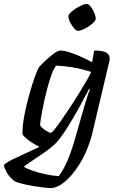

<svg xmlns="http://www.w3.org/2000/svg" viewBox="-87 -757 602 977"><path d="M170 200Q160 200 137.5 197.5Q115 195 87.5 190.5Q60 186 34 180Q8 174 -10 167Q-39 145 -52 121.5Q-65 98 -67 85Q-65 78 -47.5 67.5Q-30 57 -3 44.5Q24 32 54.5 18Q85 4 114 -10Q95 -19 75.5 -31.5Q56 -44 42.5 -56.5Q29 -69 27 -75Q27 -112 34.5 -156Q42 -200 53.5 -244Q65 -288 76.5 -325Q88 -362 97.5 -385.5Q107 -409 110 -413Q116 -421 130 -435Q144 -449 161.5 -464Q179 -479 194.5 -489.5Q210 -500 219 -500Q238 -500 265 -491.5Q292 -483 322.5 -469.5Q353 -456 382 -440L392 -500Q401 -500 414.5 -499Q428 -498 441 -494.5Q454 -491 462.5 -482.5Q471 -474 471 -459Q471 -458 471 -454.5Q471 -451 470 -448L382 -76Q372 -36 355.5 4Q339 44 317 79Q295 114 270 141.5Q245 169 219.5 184.5Q194 200 170 200ZM212 139Q232 114 253 67.5Q274 21 293 -45L347 -233Q354 -256 360.5 -275.5Q367 -295 371 -301L366 -304Q346 -265 318 -214Q290 -163 260.5 -115.5Q231 -68 204 -36Q191 -21 167.5 -2.5Q144 16 117.5 33.5Q91 51 68.5 66.5Q46 82 34 91Q48 101 80 112Q112 123 148.5 130.5Q185 138 212 139ZM172 -81Q176 -81 190.5 -98.5Q205 -116 225 -145Q245 -174 268 -208.5Q291 -243 312.5 -278Q334 -313 351.5 -343Q369 -373 377 -391Q327 -407 281 -414.5Q235 -422 199 -423Q188 -411 176.5 -380.5Q165 -350 154.5 -310.5Q144 -271 135.5 -231Q127 -191 122 -160.5Q117 -130 117 -119Q126 -106 145 -93.5Q164 -81 172 -81ZM310 -600Q301 -600 289.5 -613.5Q278 -627 269.5 -644Q261 -661 261 -673Q261 -682 272 -693Q283 -704 299 -714Q315 -724 330.5 -730.5Q346 -737 354 -737Q364 -737 374.5 -723.5Q385 -710 392.5 -692.5Q400 -675 400 -663Q400 -654 389.5 -643Q379 -632 363.5 -622Q348 -612 333.5 -606Q319 -600 310 -600Z"/></svg>

Font: Texturina 12pt Medium
Style: Italic
Weight: 500
Italic angle: -11°
Designer: Guillermo Torres Carreño
Foundry: Omnibus-Type
Version: Version 1.002